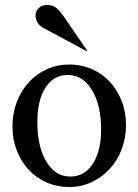

<svg xmlns="http://www.w3.org/2000/svg" viewBox="-20 -740 556 771"><path d="M258 -481Q307 -481 349 -462.5Q391 -444 421 -411.5Q451 -379 468.5 -334.5Q486 -290 486 -238Q486 -186 468.5 -140Q451 -94 420 -61Q389 -28 347.5 -8.5Q306 11 258 11Q209 11 167 -7.5Q125 -26 95 -58.5Q65 -91 47.5 -135.5Q30 -180 30 -232Q30 -285 47.5 -330.5Q65 -376 95.5 -409.5Q126 -443 168 -462Q210 -481 258 -481ZM252 -439Q195 -439 162.5 -388Q130 -337 130 -250Q130 -151 166 -91Q202 -31 262 -31Q319 -31 352.5 -82Q386 -133 386 -220Q386 -319 349 -379Q312 -439 252 -439ZM331 -535H327L154 -628Q136 -638 128.5 -653.5Q121 -669 123 -683.5Q125 -698 137 -709Q149 -720 170 -720Q191 -720 205.5 -708.5Q220 -697 238 -671Z"/></svg>

Font: Redaction
Style: Regular
Weight: 400
Designer: Jeremy Mickel / Forest Young
Foundry: MCKL
Version: Version 2.001; Redaction